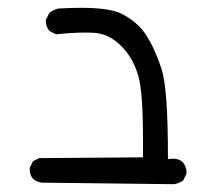

<svg xmlns="http://www.w3.org/2000/svg" viewBox="-20 -369 540 489"><path d="M455.1 70.8Q455.1 54.7 444.8 43.5Q435.5 35.2 421.4 35.2Q418.5 35.2 407.7 36.1V28.3Q407.7 -142.6 391.6 -192.9Q375 -244.1 353 -278.3Q332 -312 290.5 -333.5Q260.3 -349.1 186 -349.1Q159.7 -349.1 127.9 -347.2Q115.2 -343.8 105.5 -335.9L97.2 -319.3Q96.7 -317.9 96.7 -315.9Q96.7 -301.3 106 -290L122.6 -281.7Q167 -286.1 197.8 -286.1Q208.5 -286.1 217.8 -285.6Q257.3 -283.7 289.1 -251.5Q318.4 -222.2 332 -176.8Q344.2 -136.7 344.2 -12.2Q344.2 5.4 344.2 31.7L80.1 33.7L64 41.5L56.2 57.6Q55.7 60.1 55.7 62Q55.7 77.1 64 86.4Q73.7 94.7 86.4 96.2L422.4 100.1Q435.1 98.6 446.3 90.8L454.6 74.2Q455.1 72.3 455.1 70.8Z"/></svg>

Font: Bakudai
Style: ExtraLight
Weight: 200
Version: Version 1.48